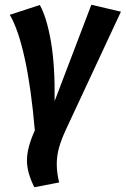

<svg xmlns="http://www.w3.org/2000/svg" viewBox="-20 -564 527 805"><path d="M209 -140 363 -544 487 -515 257 -22Q237 21 227.5 55Q218 89 218 124Q218 161 228 201L124 221Q93 160 93 109Q93 55 126 -17Q111 -194 84 -317.5Q57 -441 21 -502L147 -543Q176 -491 193.5 -390Q211 -289 209 -140Z"/></svg>

Font: Fira Sans Condensed SemiBold
Style: Italic
Weight: 600
Width: 3
Italic angle: -8°
Designer: bBox Type GmbH & Carrois Corporate GbR & Edenspiekermann AG
Foundry: bBox Type GmbH & Carrois Corporate GbR & Edenspiekermann AG
Version: Version 4.301